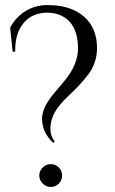

<svg xmlns="http://www.w3.org/2000/svg" viewBox="-20 -734 453 758"><path d="M168 -714C136 -714 107 -706 82 -691C56 -675 35 -653 20 -625C20 -625 30 -530 30 -530C30 -530 40 -530 40 -530C40 -530 40 -530 40 -530C40 -532 40 -534 40 -536C40 -536 40 -536 40 -536C40 -581 51 -617 74 -644C97 -671 128 -684 168 -684C168 -684 168 -684 168 -684C193 -684 214 -678 232 -667C232 -667 232 -667 232 -667C269 -644 288 -603 288 -544C288 -544 288 -544 288 -544C288 -501 271 -460 238 -419C238 -419 238 -419 238 -419C224 -402 210 -385 196 -369C196 -369 196 -369 196 -369C163 -330 146 -296 146 -266C146 -266 146 -266 146 -266C146 -229 161 -197 190 -170C190 -170 196 -175 196 -175C196 -175 196 -175 196 -175C185 -190 179 -206 179 -223C179 -239 181 -254 186 -267C186 -267 186 -267 186 -267C194 -294 218 -326 257 -362C257 -362 257 -362 257 -362C279 -382 301 -406 323 -433C323 -433 323 -433 323 -433C350 -466 363 -503 363 -544C363 -544 363 -544 363 -544C363 -597 346 -639 311 -669C276 -699 229 -714 168 -714C168 -714 168 -714 168 -714ZM212 -9C221 -18 225 -28 225 -41C225 -54 221 -64 212 -73C203 -82 193 -86 181 -86C168 -86 158 -82 149 -73C140 -64 135 -54 135 -41C135 -28 140 -18 149 -9C158 0 168 4 181 4C193 4 203 0 212 -9Z"/></svg>

Font: Cinzel Utterance
Style: Regular
Weight: 500
Designer: Natanael Gama
Foundry: ""
Version: ""